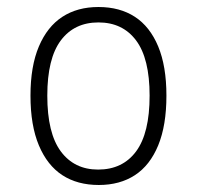

<svg xmlns="http://www.w3.org/2000/svg" viewBox="-20 -520 562 548"><path d="M262 8Q201 8 158 -20Q115 -48 91 -105Q67 -162 67 -247Q67 -331 91 -387.5Q115 -444 158 -472Q201 -500 261 -500Q322 -500 365 -472Q408 -444 431.5 -387.5Q455 -331 455 -247Q455 -162 431.5 -105Q408 -48 365 -20Q322 8 262 8ZM260 -36Q330 -36 368.5 -88Q407 -140 407 -247Q407 -353 368.5 -404.5Q330 -456 261 -456Q192 -456 153.5 -404.5Q115 -353 115 -247Q115 -140 153.5 -88Q192 -36 260 -36Z"/></svg>

Font: Nunito Sans 7pt Condensed ExtraLight
Style: Regular
Weight: 250
Width: 3
Designer: Vernon Adams
Foundry: Vernon Adams
Version: Version 3.101;gftools[0.9.27]